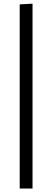

<svg xmlns="http://www.w3.org/2000/svg" viewBox="-20 -871 290 1066"><path d="M89.4 175.8H160.6V-850.6L89.4 -846.7Z"/></svg>

Font: Donegal One
Style: Regular
Weight: 400
Designer: Gary Lonergan
Foundry: Sorkin Type Co.
Version: Version 1.004